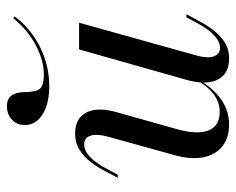

<svg xmlns="http://www.w3.org/2000/svg" viewBox="-83 -576 671 545"><g transform="rotate(-90 252.5 -303.5)"><path d="M171 11.3Q133.1 11.3 108.9 -8.5Q84.7 -28.2 78.2 -63.7Q71.8 -99.2 85.5 -146.8L136.3 -329.8Q146 -363.7 139.9 -381.9Q133.9 -400 115.3 -400Q96.8 -400 79.4 -383.5Q62.1 -366.9 45.2 -334.7L29 -304.8H20.2L38.7 -339.5Q49.2 -360.5 64.1 -380.2Q79 -400 99.2 -412.9Q119.4 -425.8 146 -425.8Q175 -425.8 191.9 -411.3Q208.9 -396.8 212.9 -371Q216.9 -345.2 207.3 -310.5L158.9 -138.7Q141.9 -79 154.8 -47.2Q167.7 -15.3 207.3 -15.3Q234.7 -15.3 257.3 -32.3Q279.8 -49.2 300 -83.9L300.8 -78.2Q275 -33.9 242.7 -11.3Q210.5 11.3 171 11.3ZM358.9 11.3Q329.8 11.3 312.9 -3.2Q296 -17.7 291.9 -44Q287.9 -70.2 296.8 -104L384.7 -414.5H460.5L368.5 -84.7Q358.9 -53.2 364.5 -33.9Q370.2 -14.5 389.5 -14.5Q406.5 -14.5 424.6 -31Q442.7 -47.6 459.7 -79.8L475.8 -109.7H484.7L466.1 -75.8Q455.6 -54.8 440.7 -35.1Q425.8 -15.3 406 -2Q386.3 11.3 358.9 11.3ZM280.6 -499.2Q230.6 -499.2 200.4 -518.1Q170.2 -537.1 170.2 -568.5Q170.2 -591.1 185.5 -605.2Q200.8 -619.4 223.4 -619.4Q242.7 -619.4 252.8 -607.7Q262.9 -596 263.7 -568.5Q263.7 -536.3 273.4 -525.4Q283.1 -514.5 312.9 -514.5Q352.4 -514.5 396 -537.1Q439.5 -559.7 473.4 -601.6L478.2 -596.8Q442.7 -550.8 390.7 -525Q338.7 -499.2 280.6 -499.2Z"/></g></svg>

Font: Playfair 144pt
Style: Italic
Weight: 400
Italic angle: -15.6°
Designer: Claus Eggers Sørensen
Foundry: Claus Eggers Sørensen
Version: Version 2.001;gftools[0.9.30]